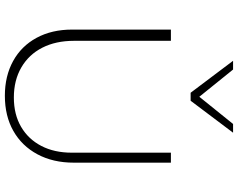

<svg xmlns="http://www.w3.org/2000/svg" viewBox="-112 -834 954 769"><g transform="rotate(90 364.5 -450.0)"><path d="M364 7Q285 7 225 -26Q165 -59 132 -120Q99 -181 99 -262V-658H144V-270Q144 -197 171.5 -143Q199 -89 250.5 -59Q302 -29 371 -29Q439 -29 488.5 -58Q538 -87 565 -139Q592 -191 592 -261V-658H632V-269Q632 -186 598.5 -123.5Q565 -61 505 -27Q445 7 364 7ZM352 -737 361 -763 477 -907H512L384 -737ZM352 -737 224 -907H259L376 -762L384 -737Z"/></g></svg>

Font: Ysabeau Infant ExtraLight
Style: Regular
Weight: 250
Designer: Christian Thalmann (Catharsis Fonts)
Version: Version 2.001;gftools[0.9.30]; featfreeze: ss01,ss02,lnum